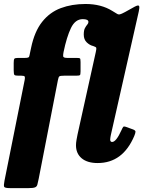

<svg xmlns="http://www.w3.org/2000/svg" viewBox="-35 -818 737 988"><path d="M679 -758.5 535.5 -124Q534.5 -119.5 533.2 -111.5Q532 -103.5 532 -100Q532 -87.5 542 -87.5Q562.5 -87.5 590 -148Q595.5 -160.5 598.8 -164.8Q602 -169 613.5 -165L649.5 -152Q662.5 -147 662.2 -140Q662 -133 656 -118.5Q597 21 467.5 21Q414.5 21 385.2 -3.5Q356 -28 356 -70.5Q356 -82.5 358.8 -98.5Q361.5 -114.5 364 -126L458 -550.5Q461.5 -566 460.5 -571.2Q459.5 -576.5 445 -581Q427 -585 411.5 -599.8Q396 -614.5 396 -640Q396 -662 402 -673.2Q408 -684.5 414 -691.2Q420 -698 420 -705Q420 -719.5 391 -719.5Q352 -719.5 330 -673.5Q308 -627.5 292 -550Q289.5 -537.5 290 -528.8Q290.5 -520 310.5 -520H356.5Q373 -520 376.2 -517.8Q379.5 -515.5 379.5 -498.5V-450.5Q379.5 -433.5 375.8 -431Q372 -428.5 354.5 -428.5H295Q275.5 -428.5 270.8 -425.2Q266 -422 263 -405.5L164 102.5Q160 122 157.2 132.2Q154.5 142.5 145 146.2Q135.5 150 111.5 150H16.5Q-11 150 -13.8 142.8Q-16.5 135.5 -12 112.5L92 -406.5Q94.5 -419 92.2 -423.8Q90 -428.5 75 -428.5H61Q43.5 -428.5 39.5 -432.2Q35.5 -436 35.5 -456.5V-493.5Q35.5 -511 38.8 -515.5Q42 -520 58 -520H93Q112.5 -520 114.8 -526Q117 -532 120 -548.5L125 -572Q142.5 -656 181.8 -705.5Q221 -755 277.8 -776.2Q334.5 -797.5 405 -797.5Q485.5 -797.5 542.5 -762Q559.5 -752 566.8 -747.2Q574 -742.5 582 -744.2Q590 -746 608.5 -756L658 -783.5Q677.5 -794 680.8 -787Q684 -780 679 -758.5Z"/></svg>

Font: Besley* Narrow Heavy
Style: Italic
Weight: 800
Width: 4
Italic angle: -13°
Designer: Owen Earl
Foundry: indestructible type*
Version: Version 3.000; ttfautohint (v1.8.3)